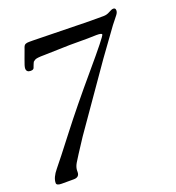

<svg xmlns="http://www.w3.org/2000/svg" viewBox="-137 -531 723 787"><g transform="rotate(-20 225.0 -138.0)"><path d="M89 -429 332 -424H396Q410 -424 423 -431.5Q436 -439 443 -439Q453 -439 453 -428Q453 -419 445.5 -409.5Q438 -400 430.5 -390.5Q423 -381 419 -376L335 -260L146 11Q96 87 86.5 103.5Q77 120 77 135V140Q77 163 52 163H-1Q-23 163 -23 152Q-23 128 1.5 98.5Q26 69 96.5 -22.5Q167 -114 266 -230.5Q365 -347 365 -355Q365 -361 342 -361L302 -360H224L114 -357Q77 -357 70.5 -351.5Q64 -346 63 -346Q62 -345 59.5 -338.5Q57 -332 55.5 -328.5Q54 -325 53.5 -323Q53 -321 51 -319Q47 -315 39 -315Q20 -315 20 -332Q20 -341 31 -369.5Q42 -398 45 -407.5Q48 -417 50 -420Q54 -429 73 -429Z"/></g></svg>

Font: Sorts Mill Goudy
Style: Italic
Weight: 400
Italic angle: -7.40001°
Version: Version 003.101